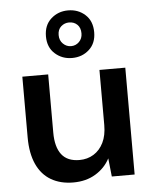

<svg xmlns="http://www.w3.org/2000/svg" viewBox="-55 -829 711 888"><g transform="rotate(-5 300.5 -385.5)"><path d="M250 12Q190 12 146.5 -13.5Q103 -39 80 -89.5Q57 -140 57 -214V-496H177V-226Q177 -159 204 -124Q231 -89 287 -89Q324 -89 353 -107Q382 -125 398.5 -158.5Q415 -192 415 -240V-496H535V0H429L420 -85Q397 -41 353 -14.5Q309 12 250 12ZM294 -562Q248 -562 215 -591.5Q182 -621 182 -672Q182 -724 215 -753.5Q248 -783 294 -783Q341 -783 373.5 -753.5Q406 -724 406 -672Q406 -621 373.5 -591.5Q341 -562 294 -562ZM294 -617Q316 -617 331.5 -632.5Q347 -648 347 -672Q347 -698 332 -712.5Q317 -727 294 -727Q273 -727 257 -713Q241 -699 241 -673Q241 -648 257 -632.5Q273 -617 294 -617Z"/></g></svg>

Font: DM Sans 24pt SemiBold
Style: Regular
Weight: 600
Designer: Colophon Foundry, Jonny Pinhorn
Foundry: Colophon Foundry
Version: Version 4.004;gftools[0.9.30]